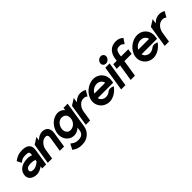

<svg xmlns="http://www.w3.org/2000/svg" viewBox="214 -1852 3258 3258"><g transform="rotate(-45 1843.0 -223.5)"><path d="M194 11C250 11 302 -20 334 -43L327 0H423L470 -295C488 -407 427 -462 308 -462C225 -462 170 -438 121 -401L109 -393L151 -311L166 -323C204 -353 234 -361 292 -361C356 -361 375 -347 367 -299L364 -280C344 -288 311 -298 273 -298C161 -298 53 -255 35 -140C20 -47 91 11 194 11ZM258 -199C295 -199 331 -190 349 -184L344 -151C330 -137 272 -88 213 -88C162 -88 136 -105 142 -141C149 -185 194 -199 258 -199Z M566 0 595 -186C603 -234 627 -272 653 -298C677 -322 709 -341 747 -341C787 -341 800 -313 793 -267L751 0H853L897 -280C912 -374 868 -443 770 -443C711 -443 663 -413 625 -374L637 -447L521 -374L462 0Z M1106 -9C1160 -9 1206 -32 1242 -65L1233 -4C1223 59 1180 94 1113 94C1066 94 1030 92 977 49L963 39L912 139L922 145C989 193 1041 197 1097 197C1231 197 1319 104 1335 2L1410 -471H1311L1303 -423C1276 -456 1237 -482 1181 -482C1048 -482 949 -362 930 -245C908 -104 1004 -9 1106 -9ZM1170 -377C1246 -377 1283 -323 1271 -245C1261 -181 1204 -118 1129 -118C1060 -118 1028 -180 1038 -245C1049 -316 1104 -377 1170 -377Z M1478 0 1508 -190C1516 -238 1539 -276 1565 -302C1589 -326 1621 -345 1659 -345C1702 -345 1706 -340 1721 -329L1735 -319L1793 -417L1781 -424C1756 -436 1742 -447 1683 -447C1624 -447 1576 -417 1538 -378L1552 -466L1437 -394L1375 0Z M1938 11C2020 11 2104 -38 2161 -111L2173 -126L2158 -133C2157 -133 2094 -164 2047 -126C2020 -104 1988 -90 1954 -90C1894 -90 1849 -126 1837 -177H2208L2215 -224C2236 -356 2139 -462 2013 -462C1887 -462 1755 -357 1734 -226C1713 -95 1812 11 1938 11ZM1997 -361C2057 -361 2101 -325 2112 -272H1852C1879 -324 1936 -361 1997 -361Z M2352 -492C2394 -492 2434 -525 2441 -568C2448 -611 2418 -644 2376 -644C2334 -644 2294 -611 2287 -568C2280 -525 2310 -492 2352 -492ZM2326 0 2397 -451H2294L2223 0Z M2499 -301 2451 0H2554L2602 -301H2776L2791 -397H2617L2625 -451C2635 -513 2661 -542 2715 -542C2770 -542 2769 -534 2796 -512L2809 -502L2869 -592L2859 -599C2830 -622 2800 -643 2731 -643C2622 -643 2544 -574 2523 -457L2514 -397H2432L2417 -301Z M2991 11C3073 11 3157 -38 3214 -111L3226 -126L3211 -133C3210 -133 3147 -164 3100 -126C3073 -104 3041 -90 3007 -90C2947 -90 2902 -126 2890 -177H3261L3268 -224C3289 -356 3192 -462 3066 -462C2940 -462 2808 -357 2787 -226C2766 -95 2865 11 2991 11ZM3050 -361C3110 -361 3154 -325 3165 -272H2905C2932 -324 2989 -361 3050 -361Z M3371 0 3401 -190C3409 -238 3432 -276 3458 -302C3482 -326 3514 -345 3552 -345C3595 -345 3599 -340 3614 -329L3628 -319L3686 -417L3674 -424C3649 -436 3635 -447 3576 -447C3517 -447 3469 -417 3431 -378L3445 -466L3330 -394L3268 0Z"/></g></svg>

Font: Charger Pro
Style: BlkNarObl
Weight: 900
Designer: Jasper
Foundry: Cannot Into Space Fonts
Version: Version 1.09